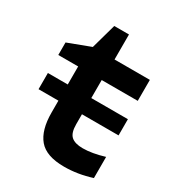

<svg xmlns="http://www.w3.org/2000/svg" viewBox="-167 -788 834 904"><g transform="rotate(30 250.0 -336.0)"><path d="M465 -14V-129Q399 -109 349 -109Q306 -109 286 -127Q266 -145 266 -192V-246H465V-334H266V-432H462V-546H270V-682H190L152 -546L30 -500V-432H138V-334H30V-246H138V-182Q138 -86 178.5 -38Q219 10 316 10Q390 10 465 -14Z"/></g></svg>

Font: Noto Sans Mono UI Condensed
Style: Bold
Weight: 700
Width: 3
Designer: Monotype Design team
Foundry: Monotype Imaging Inc.
Version: 1.000